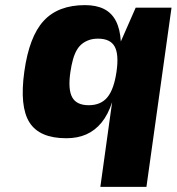

<svg xmlns="http://www.w3.org/2000/svg" viewBox="-20 -530 690 750"><path d="M452 -368 510 -500H650L552 200H372L418 -131Q402 -82 376.5 -51Q351 -20 317 -5Q283 10 239 10Q134 10 95 -52Q56 -114 75 -250.5Q94 -387 150.5 -448.5Q207 -510 312 -510Q356 -510 386 -495Q416 -480 432.5 -448.5Q449 -417 452 -368ZM363 -379Q344 -379 329 -374Q314 -369 301.5 -359.5Q289 -350 280 -334.5Q271 -319 265 -297.5Q259 -276 255 -249Q245 -181 262 -150Q279 -119 326.5 -119Q374 -119 399.5 -150Q425 -181 435 -249Q445 -317 428 -348Q411 -379 363 -379Z"/></svg>

Font: Fivo Sans Modern Heavy
Style: Regular
Weight: 900
Designer: Alexander Slobzheninov
Foundry: Alexander Slobzheninov
Version: 1.0